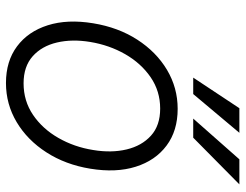

<svg xmlns="http://www.w3.org/2000/svg" viewBox="-108 -688 807 631"><g transform="rotate(90 295.5 -372.5)"><path d="M252.8 11.4Q181.1 11.4 132.3 -25Q83.5 -61.4 63 -126.1Q42.6 -190.7 56.5 -275.2Q70 -357.6 110.3 -420.1Q150.6 -482.6 209.5 -517.8Q268.5 -552.9 337.7 -552.9Q409.8 -552.9 458.6 -516.3Q507.5 -479.8 527.9 -415.1Q548.3 -350.5 534.4 -265.6Q521 -183.9 480.6 -121.4Q440.3 -58.9 381.4 -23.8Q322.4 11.4 252.8 11.4ZM253.9 -46.5Q311.8 -46.5 357.6 -77.6Q403.4 -108.7 433.2 -160.7Q463.1 -212.7 473 -275.2Q483 -335.2 471.1 -385.1Q459.2 -435 425.8 -465.2Q392.4 -495.4 337 -495.4Q279.5 -495.4 233.7 -464Q187.9 -432.5 158 -380.3Q128.2 -328.1 117.9 -265.6Q108 -206 119.7 -156.1Q131.4 -106.2 165 -76.3Q198.5 -46.5 253.9 -46.5ZM369.7 -604 503.6 -755.7H585.9L432.5 -604ZM235.1 -604 335.6 -755.7H416.5L289.1 -604Z"/></g></svg>

Font: Inter Light  BETA
Style: Italic
Weight: 300
Italic angle: 9.39999°
Designer: Rasmus Andersson
Foundry: rsms
Version: Version 3.011;git-f93a4a705